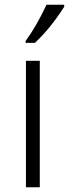

<svg xmlns="http://www.w3.org/2000/svg" viewBox="-20 -786 290 806"><path d="M147 0H88.9V-530.8H147ZM87.4 -613.8Q130.9 -672.4 175.3 -766.1H249.5V-757.8Q193.8 -669.4 126.5 -606H87.4Z"/></svg>

Font: Droid Sans TV
Style: Regular
Weight: 300
Version: Version 1.00